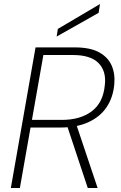

<svg xmlns="http://www.w3.org/2000/svg" viewBox="-20 -936 603 956"><path d="M34 0 157 -700H353Q429 -700 473.5 -675.5Q518 -651 536 -609.5Q554 -568 549 -516Q543 -450 510.5 -402Q478 -354 420 -327.5Q362 -301 280 -301H132L79 0ZM417 0 311 -319H359L466 0ZM139 -339H288Q380 -339 437 -382Q494 -425 502 -513Q510 -582 470.5 -622Q431 -662 344 -662H196ZM262 -754 268 -792 478 -916 471 -872Z"/></svg>

Font: DM Sans 24pt ExtraLight
Style: Italic
Weight: 250
Italic angle: -10°
Designer: Colophon Foundry, Jonny Pinhorn
Foundry: Colophon Foundry
Version: Version 4.004;gftools[0.9.30]